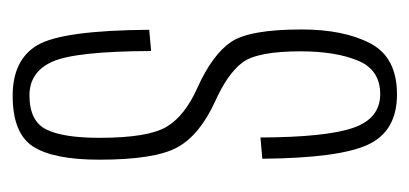

<svg xmlns="http://www.w3.org/2000/svg" viewBox="-192 -452 646 303"><g transform="rotate(90 131.5 -300.0)"><path d="M130.5 3.5Q73.5 3.5 50.5 -36Q27.5 -75.5 26.5 -212L60 -215Q60.5 -95.5 76.8 -59.2Q93 -23 130 -23Q170.5 -23 183.8 -49.5Q197 -76 197 -133.5Q197 -209.5 179.8 -239Q162.5 -268.5 117 -288.5Q65.5 -312 45.8 -341Q26 -370 26 -452.5Q26 -519 48 -561Q70 -603 128.5 -603Q186.5 -603 207.8 -557.2Q229 -511.5 230 -390.5L196.5 -387.5Q196 -491.5 181.2 -534Q166.5 -576.5 128 -576.5Q89.5 -576.5 75 -541Q60.5 -505.5 60.5 -451Q60.5 -382.5 78.2 -359Q96 -335.5 139.5 -316Q193 -291.5 212.2 -256Q231.5 -220.5 231.5 -133.5Q231.5 -61 210.8 -28.8Q190 3.5 130.5 3.5Z"/></g></svg>

Font: Anybody Condensed ExtraLight
Style: Regular
Weight: 200
Width: 3
Designer: Tyler Finck
Foundry: Etcetera Type Company
Version: Version 1.010; ttfautohint (v1.8.3) -l 8 -r 50 -G 200 -x 14 